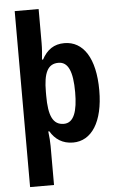

<svg xmlns="http://www.w3.org/2000/svg" viewBox="-64 -803 667 1087"><g transform="rotate(-5 269.5 -260.0)"><path d="M500 -272C500 -455 433 -555 326 -555C267 -555 227 -527 198 -473H192C195 -499 198 -535 198 -567V-760H62V240H198V18C198 -2 196 -36 192 -65H198C225 -19 267 10 327 10C432 10 500 -92 500 -272ZM363 -273C363 -165 341 -100 284 -100C221 -100 198 -155 198 -267V-289C198 -397 222 -447 283 -447C338 -447 363 -391 363 -273Z"/></g></svg>

Font: Noto Sans Display SemiCondensed
Style: Bold
Weight: 700
Width: 4
Designer: Monotype Design Team
Foundry: Monotype Imaging Inc.
Version: Version 1.900